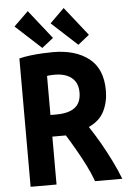

<svg xmlns="http://www.w3.org/2000/svg" viewBox="-61 -973 682 1018"><g transform="rotate(-5 280.0 -464.5)"><path d="M60 0V-683Q87 -690 120.5 -694Q154 -698 186 -699.5Q218 -701 240 -701Q359 -701 430.5 -645.5Q502 -590 502 -474Q502 -413 477.5 -364Q453 -315 395 -289Q421 -251 449.5 -201.5Q478 -152 504 -99.5Q530 -47 548 0H403Q387 -44 365.5 -86.5Q344 -129 320 -171Q296 -213 270 -255Q266 -255 262.5 -255Q259 -255 255 -255H198V0ZM198 -370H228Q276 -370 305.5 -382.5Q335 -395 348.5 -418.5Q362 -442 362 -475Q362 -512 346.5 -535Q331 -558 303.5 -569.5Q276 -581 240 -581Q233 -581 221 -580.5Q209 -580 198 -578ZM186 -728 49 -854 126 -929 247 -776ZM378 -728 241 -854 317 -929 438 -776Z"/></g></svg>

Font: Ubuntu Sans Mono
Style: Regular
Weight: 400
Monospace: yes
Designer: Dalton Maag Ltd
Foundry: Dalton Maag Ltd
Version: Version 1.006